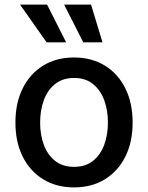

<svg xmlns="http://www.w3.org/2000/svg" viewBox="-20 -802 642 833"><path d="M301.1 11Q224.4 11 167.3 -24.1Q110.1 -59.3 78.5 -122.5Q46.9 -185.7 46.9 -270.2Q46.9 -355.1 78.5 -418.7Q110.1 -482.2 167.3 -517.4Q224.4 -552.6 301.1 -552.6Q377.8 -552.6 435 -517.4Q492.2 -482.2 523.8 -418.7Q555.4 -355.1 555.4 -270.2Q555.4 -185.7 523.8 -122.5Q492.2 -59.3 435 -24.1Q377.8 11 301.1 11ZM301.5 -78.1Q351.2 -78.1 383.9 -104.4Q416.5 -130.7 432.4 -174.4Q448.2 -218 448.2 -270.6Q448.2 -322.8 432.4 -366.7Q416.5 -410.5 383.9 -437.1Q351.2 -463.8 301.5 -463.8Q251.4 -463.8 218.6 -437.1Q185.7 -410.5 169.9 -366.7Q154.1 -322.8 154.1 -270.6Q154.1 -218 169.9 -174.4Q185.7 -130.7 218.6 -104.4Q251.4 -78.1 301.5 -78.1ZM182.2 -618.3 67.1 -782H184.3L267 -618.3ZM341.3 -618.3 258.2 -782H375L424.7 -618.3Z"/></svg>

Font: InterMG Medium
Style: Regular
Weight: 500
Designer: Rasmus Andersson
Foundry: rsms
Version: Version 3.019;December 26, 2023;FontCreator 15.0.0.2955 64-b